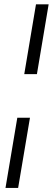

<svg xmlns="http://www.w3.org/2000/svg" viewBox="-20 -748 249 904"><path d="M61.5 -193.8H121.1L65.4 136.7H5.9ZM209 -727.5 153.8 -398.9H94.2L149.4 -727.5Z"/></svg>

Font: Inter Tight Light
Style: Italic
Weight: 300
Italic angle: -9.39999°
Designer: Rasmus Andersson
Foundry: rsms
Version: Version 3.004